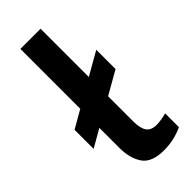

<svg xmlns="http://www.w3.org/2000/svg" viewBox="-229 -725 774 774"><g transform="rotate(-45 157.5 -338.5)"><path d="M305 -91.2V-12.5Q253.8 11.2 197.5 11.2Q127.5 11.2 101.9 -26.2Q76.2 -63.8 76.2 -123.8V-237.5L0 -193.8V-302.5L76.2 -346.2V-687.5H191.2V-412.5L290 -468.8V-358.8L191.2 -302.5V-158.8Q191.2 -121.2 203.8 -101.9Q216.2 -82.5 248.8 -82.5Q272.5 -82.5 305 -91.2Z"/></g></svg>

Font: Cambay
Style: Bold
Weight: 700
Designer: Pooja Saxena
Foundry: Pooja Saxena
Version: Version 1.096;PS 001.096;hotconv 1.0.70;makeotf.lib2.5.58329